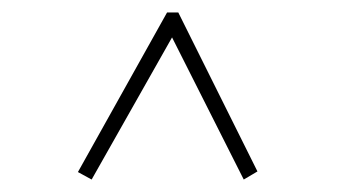

<svg xmlns="http://www.w3.org/2000/svg" viewBox="-20 -643 540 308"><path d="M127 -355 105 -367 248 -623H266L393 -368L371 -355L256 -583Z"/></svg>

Font: Inconsolata ExtraLight
Style: Regular
Weight: 200
Monospace: yes
Designer: Raph Levien, Cyreal, Brenton Simpson
Foundry: Raph Levien, Cyreal, Google
Version: Version 3.001; ttfautohint (v1.8.2.53-6de2)